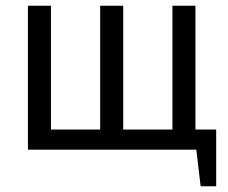

<svg xmlns="http://www.w3.org/2000/svg" viewBox="-20 -520 793 667"><path d="M731 127H677L662 0H77V-500H157V-70H328V-500H408V-70H579V-500H659V-70H731Z"/></svg>

Font: PTSans
Style: Regular
Weight: 400
Designer: A.Korolkova, O.Umpeleva, V.Yefimov
Foundry: ParaType Ltd
Version: Version 2.003W OFL